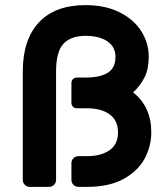

<svg xmlns="http://www.w3.org/2000/svg" viewBox="-20 -730 658 750"><path d="M320 -120H286C278.7 -120 272.3 -117.3 267 -112C261.7 -106.7 259 -100.3 259 -93V-27C259 -19.7 261.7 -13.3 267 -8C272.3 -2.7 278.7 0 286 0H320C378 0 425.8 -10.5 463.5 -31.5C501.2 -52.5 528.5 -79.2 545.5 -111.5C562.5 -143.8 571 -177.7 571 -213C571 -279.7 547.3 -331.7 500 -369C518.7 -386.3 533.5 -405.8 544.5 -427.5C555.5 -449.2 561 -476 561 -508C561 -544 551.3 -577.3 532 -608C512.7 -638.7 484.3 -663.3 447 -682C409.7 -700.7 365.3 -710 314 -710C234.7 -710 174 -687.5 132 -642.5C90 -597.5 69 -533.7 69 -451V-27C69 -19.7 71.7 -13.3 77 -8C82.3 -2.7 88.7 0 96 0H172C179.3 0 185.7 -2.7 191 -8C196.3 -13.3 199 -19.7 199 -27V-451C199 -502.3 208.7 -538.3 228 -559C247.3 -579.7 276 -590 314 -590C350 -590 378.5 -582.8 399.5 -568.5C420.5 -554.2 431 -534 431 -508C431 -478.7 420.8 -457.8 400.5 -445.5C380.2 -433.2 351.3 -427 314 -427H281C274.3 -427 269 -425 265 -421C261 -417 259 -411.7 259 -405V-329C259 -322.3 261 -317 265 -313C269 -309 274.3 -307 281 -307H320C357.3 -307 386.8 -299 408.5 -283C430.2 -267 441 -243.7 441 -213C441 -181.7 429.8 -158.3 407.5 -143C385.2 -127.7 356 -120 320 -120Z"/></svg>

Font: Rubik
Style: Regular
Weight: 500
Designer: Hubert & Fischer
Foundry: Hubert & Fischer
Version: Version 1.100